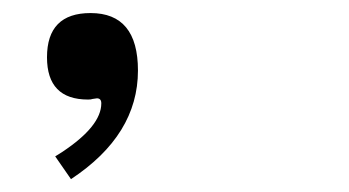

<svg xmlns="http://www.w3.org/2000/svg" viewBox="-20 -197 540 297"><path d="M89.8 80.1 65.4 44.9Q68.4 43 76.2 38.1Q136.7 -2 136.7 -37.1Q136.7 -44.9 129.9 -44.9Q128.9 -44.9 123 -43.9Q121.1 -43 116.2 -43Q52.7 -43 52.7 -108.4Q52.7 -176.8 120.1 -176.8Q193.4 -176.8 193.4 -87.9Q193.4 11.7 89.8 80.1Z"/></svg>

Font: MotoyaLCedar
Style: W3 mono
Weight: 400
Version: Version 1.01